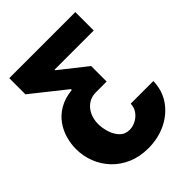

<svg xmlns="http://www.w3.org/2000/svg" viewBox="-253 -864 1194 1194"><g transform="rotate(-45 344.5 -267.0)"><path d="M661.9 -81H463.1Q461.6 -46.9 443.2 -22Q424.7 2.8 397.5 16.3Q370.4 29.8 343.7 29.8Q303.6 29.8 278.6 3.4Q253.6 -23.1 241.8 -61.4Q230.1 -99.8 230.1 -134.9Q230.1 -175.8 245.9 -209.5Q261.7 -243.3 290.7 -263.7Q319.6 -284.1 359.4 -284.1H454.5V-420.5L278.4 -559.7V-565.3H622.2V-727.3H41.2V-585.2L264.2 -407.7V-400.6Q196.4 -393.1 150.2 -365.6Q104 -338.1 75.8 -297.9Q47.6 -257.8 35.2 -212Q22.7 -166.2 22.7 -122.2Q22.7 -59.7 44.9 -3Q67.1 53.6 109 97.8Q150.9 142 210.6 167.6Q270.2 193.2 345.2 193.2Q432.2 193.2 503.6 158.4Q574.9 123.6 617.7 61.8Q660.5 0 661.9 -81Z"/></g></svg>

Font: Inter UI Black
Style: Regular
Weight: 900
Designer: Rasmus Andersson
Foundry: rsms
Version: 3.2;8d6f07862